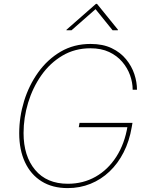

<svg xmlns="http://www.w3.org/2000/svg" viewBox="-20 -965 778 995"><path d="M330.6 9.8Q251.5 9.8 195.3 -25.4Q139.2 -60.5 109.4 -124.5Q79.6 -188.5 79.6 -274.4Q79.6 -358.9 104.7 -440.9Q129.9 -522.9 178 -590.1Q226.1 -657.2 294.4 -697.3Q362.8 -737.3 449.2 -737.3Q513.2 -737.3 558.8 -715.3Q604.5 -693.4 633.5 -657.7Q662.6 -622.1 676.3 -580.6Q689.9 -539.1 689.9 -500H667.5Q667.5 -537.1 654.1 -575Q640.6 -612.8 613.5 -644.5Q586.4 -676.3 545.4 -695.6Q504.4 -714.8 448.7 -714.8Q367.7 -714.8 303.2 -676.5Q238.8 -638.2 194.1 -574.5Q149.4 -510.7 125.7 -432.6Q102.1 -354.5 102.1 -275.4Q102.1 -156.2 162.1 -84.5Q222.2 -12.7 331.5 -12.7Q411.1 -12.7 475.6 -49.3Q540 -85.9 583 -153.1Q626 -220.2 641.1 -311.5L649.9 -305.7H388.2L392.1 -328.1H666.5L662.6 -305.7Q650.4 -233.9 620.8 -175.8Q591.3 -117.7 547.6 -76.2Q503.9 -34.7 449 -12.5Q394 9.8 330.6 9.8ZM350.6 -808.1H324.2L324.7 -811L477.1 -944.8H482.9L591.3 -811L590.8 -808.1H563.5L475.1 -917.5Z"/></svg>

Font: Inter Thin
Style: Italic
Weight: 250
Italic angle: -9.3988°
Designer: Rasmus Andersson
Foundry: rsms
Version: Version 4.001;git-66647c0bb